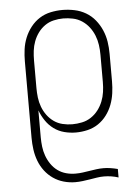

<svg xmlns="http://www.w3.org/2000/svg" viewBox="-53 -570 607 835"><g transform="rotate(-5 250.0 -152.5)"><path d="M242 223Q217 223 192 216Q167 209 146 194.5Q125 180 109.5 159.5Q94 139 85 115Q76 91 72.5 65.5Q69 40 69 15V-320Q69 -346 72.5 -372Q76 -398 86 -422.5Q96 -447 112.5 -468Q129 -489 151 -503Q173 -517 199 -522.5Q225 -528 251 -528Q277 -528 303.5 -522.5Q330 -517 353 -503.5Q376 -490 393 -469Q410 -448 420.5 -423.5Q431 -399 435 -373Q439 -347 439 -320V-200Q439 -174 435.5 -148.5Q432 -123 423 -99Q414 -75 398.5 -54Q383 -33 361.5 -18.5Q340 -4 314.5 2Q289 8 264 8Q238 8 213 1.5Q188 -5 167.5 -20Q147 -35 132.5 -56.5Q118 -78 109 -102V15Q109 36 111.5 56.5Q114 77 121 96.5Q128 116 140 133.5Q152 151 168.5 163Q185 175 205 180.5Q225 186 246 186Q262 186 277 184Q292 182 307.5 179.5Q323 177 338 175Q353 173 369 173Q384 173 400 175.5Q416 178 431 182V219Q416 214 400 211.5Q384 209 368 209Q352 209 336.5 211.5Q321 214 305.5 216.5Q290 219 274 221Q258 223 242 223ZM251 -29Q272 -29 293.5 -33.5Q315 -38 333 -50Q351 -62 364 -79Q377 -96 385 -116Q393 -136 396 -157.5Q399 -179 399 -200V-320Q399 -341 396 -362.5Q393 -384 385 -404Q377 -424 364 -441Q351 -458 333 -470Q315 -482 293.5 -486.5Q272 -491 251 -491Q230 -491 209 -486Q188 -481 171 -469Q154 -457 141.5 -440Q129 -423 121.5 -403Q114 -383 111.5 -362Q109 -341 109 -320V-200Q109 -179 111.5 -158Q114 -137 121.5 -117Q129 -97 141.5 -80Q154 -63 171 -51Q188 -39 209 -34Q230 -29 251 -29Z"/></g></svg>

Font: Zed Sans Extralight
Style: Regular
Weight: 200
Designer: Belleve Invis
Foundry: Belleve Invis
Version: Version 1.0.0; ttfautohint (v1.8.4)